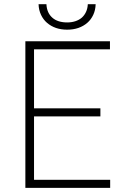

<svg xmlns="http://www.w3.org/2000/svg" viewBox="-20 -911 640 931"><path d="M466.8 -346.7V-385.7H145V-671.9H513.2V-710.9H103V0H514.2V-39.1H145V-346.7ZM443.8 -890.6H405.8Q404.8 -869.6 397 -853Q389.2 -836.4 376.5 -825.2Q363.3 -814 345.2 -808.1Q327.1 -802.2 305.7 -802.2Q283.2 -802.2 265.1 -807.9Q247.1 -813.5 234.4 -824.7Q221.2 -835.9 213.6 -852.5Q206.1 -869.1 205.1 -890.6H167Q168 -861.8 179 -838.9Q189.9 -815.9 208 -800.3Q226.6 -784.2 251.2 -775.6Q275.9 -767.1 305.7 -767.1Q335.4 -767.1 360.1 -775.6Q384.8 -784.2 403.3 -800.3Q421.4 -815.9 432.1 -838.9Q442.9 -861.8 443.8 -890.6Z"/></svg>

Font: Roboto Mono ExtraLight
Style: Regular
Weight: 250
Monospace: yes
Designer: Google
Version: Version 3.000